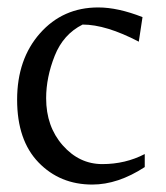

<svg xmlns="http://www.w3.org/2000/svg" viewBox="-20 -484 446 516"><path d="M228 12Q141 12 83.5 -47.5Q26 -107 26 -216Q26 -325 87.5 -394.5Q149 -464 244 -464Q297 -464 363 -438L353 -372Q265 -418 202 -418Q150 -392 127 -334Q104 -276 104 -220Q104 -144 148.5 -93.5Q193 -43 255 -43Q317 -43 369 -70V-35Q297 12 228 12Z"/></svg>

Font: Belleza
Style: Regular
Weight: 400
Designer: Eduardo Rodriguez Tunni
Foundry: Eduardo Rodriguez Tunni
Version: Version 1.001